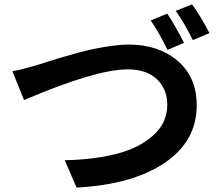

<svg xmlns="http://www.w3.org/2000/svg" viewBox="-20 -847 1017 885"><path d="M37.1 -518.6Q89.8 -528.3 156.2 -548.8Q162.1 -550.8 202.6 -563.5Q243.2 -576.2 267.6 -583.5Q292 -590.8 338.4 -603.5Q384.8 -616.2 419.4 -623Q454.1 -629.9 496.6 -635.7Q539.1 -641.6 573.2 -641.6Q710 -641.6 798.3 -566.9Q886.7 -492.2 886.7 -361.3Q886.7 -196.3 738.8 -96.2Q590.8 3.9 333 17.6L278.3 -108.4Q415 -111.3 518.6 -138.2Q622.1 -165 686.5 -223.1Q751 -281.2 751 -364.3Q751 -436.5 703.1 -481.9Q655.3 -527.3 568.4 -527.3Q421.9 -527.3 90.8 -385.7ZM674.8 -752.9 751 -784.2Q788.1 -728.5 828.1 -649.4L752 -617.2Q711.9 -699.2 674.8 -752.9ZM790 -796.9 865.2 -827.1Q905.3 -772.5 945.3 -694.3L869.1 -662.1Q826.2 -747.1 790 -796.9Z"/></svg>

Font: Min Sans Bold
Style: Regular
Weight: 700
Designer: Jinseong-Kim, NotoSansCJK, Nunito
Foundry: Jinseong-Kim
Version: Version 1.400;Glyphs 3.1.2 (3151)